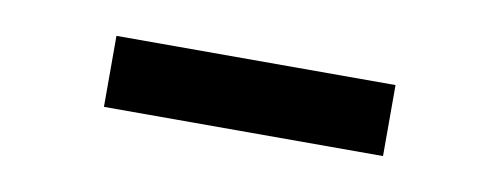

<svg xmlns="http://www.w3.org/2000/svg" viewBox="-26 -409 553 212"><g transform="rotate(10 250.0 -303.0)"><path d="M93.3 -342.8H406.2V-263.2H93.3Z"/></g></svg>

Font: Donegal One
Style: Regular
Weight: 400
Designer: Gary Lonergan
Foundry: Sorkin Type Co.
Version: Version 1.004